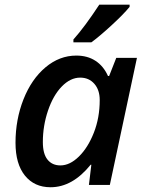

<svg xmlns="http://www.w3.org/2000/svg" viewBox="-20 -786 619 816"><path d="M194.8 9.8Q126 9.8 85.9 -39.8Q45.9 -89.4 45.9 -179.2Q45.9 -277.8 79.8 -363.8Q113.8 -449.7 173.3 -499.8Q232.9 -549.8 304.2 -549.8Q351.6 -549.8 385.7 -527.6Q419.9 -505.4 439 -462.9H443.8L474.1 -540H562L446.8 0H357.9L368.2 -85.9H365.2Q288.1 9.8 194.8 9.8ZM236.8 -83Q276.9 -83 315.4 -120.8Q354 -158.7 378.9 -222.2Q403.8 -285.6 403.8 -360.8Q403.8 -403.8 380.9 -429.9Q357.9 -456.1 320.8 -456.1Q279.3 -456.1 242.7 -418.5Q206.1 -380.9 184.1 -316.2Q162.1 -251.5 162.1 -182.1Q162.1 -132.3 181.9 -107.7Q201.7 -83 236.8 -83ZM292 -618.2Q339.4 -670.9 401.9 -766.1H530.8V-756.8Q504.4 -724.6 453.6 -678Q402.8 -631.3 368.2 -606H292Z"/></svg>

Font: Open Sans Semibold
Style: Italic
Weight: 600
Italic angle: -12°
Foundry: Ascender Corporation
Version: Version 1.10